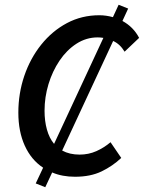

<svg xmlns="http://www.w3.org/2000/svg" viewBox="-20 -730 604 806"><path d="M170 56 130 40 161 -26Q111 -59 84 -118.5Q57 -178 57 -257Q57 -338 82 -411.5Q107 -485 153 -542.5Q199 -600 261 -633Q323 -666 397 -666Q425 -666 454 -658L478 -710L518 -694L494 -642Q540 -617 564 -571L503 -513Q484 -545 455 -558L241 -98Q272 -81 314 -81Q352 -81 384.5 -95.5Q417 -110 444 -133L489 -67Q453 -33 406.5 -10.5Q360 12 295 12Q241 12 199 -6ZM167 -265Q167 -222 177 -186Q187 -150 207 -126L414 -571Q408 -572 402 -572.5Q396 -573 390 -573Q342 -573 301 -546.5Q260 -520 230 -475.5Q200 -431 183.5 -376.5Q167 -322 167 -265Z"/></svg>

Font: Source Sans 3 Semibold
Style: Italic
Weight: 600
Italic angle: -11°
Designer: Paul D. Hunt
Foundry: Adobe
Version: Version 3.052;hotconv 1.1.0;makeotfexe 2.6.0